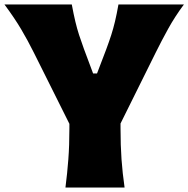

<svg xmlns="http://www.w3.org/2000/svg" viewBox="-22 -838 842 858"><path d="M270.5 0Q278.8 -64.9 283.4 -126.2Q288.1 -187.5 288.1 -265.1V-284.7L128.9 -603.5Q102.1 -657.2 73 -706.5Q43.9 -755.9 -2 -817.9H298.8Q307.1 -773.4 314.7 -741.7Q322.3 -710 331.3 -682.1Q340.3 -654.3 353 -619.6L394 -509.8H411.6L452.6 -617.2Q465.8 -652.8 475.1 -681.6Q484.4 -710.4 491.9 -742.2Q499.5 -773.9 507.3 -817.9H799.8Q759.8 -764.2 729.7 -709.7Q699.7 -655.3 674.3 -604L516.6 -286.1V-265.1Q516.6 -187.5 521 -126.2Q525.4 -64.9 534.7 0Z"/></svg>

Font: Pinar DS4-ExtraBold
Style: Regular
Weight: 800
Designer: Amin Abedi
Version: Version 2.000